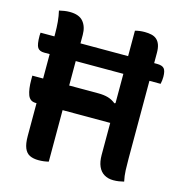

<svg xmlns="http://www.w3.org/2000/svg" viewBox="-106 -805 863 911"><g transform="rotate(15 325.0 -350.0)"><path d="M17 -578H589Q615 -578 624.5 -566.5Q634 -555 634 -526Q634 -518 633 -508.5Q632 -499 630 -491H58Q35 -491 25.5 -505Q16 -519 16 -564Q16 -568 16.5 -571.5Q17 -575 17 -578ZM74 -702Q87 -705 99.5 -707Q112 -709 126 -709Q172 -709 192.5 -684.5Q213 -660 213 -620Q213 -542 213 -464Q213 -386 213 -308.5Q213 -231 213 -153Q213 -75 213 3Q201 6 189 7.5Q177 9 164 9Q138 9 120.5 0.5Q103 -8 94 -29.5Q85 -51 85 -89Q85 -173 85 -257Q85 -341 85 -425Q85 -509 85 -593Q85 -622 82.5 -649.5Q80 -677 74 -702ZM32 -371H356Q384 -371 404.5 -365Q425 -359 442 -345L475 -360V-250H81Q66 -250 56.5 -257Q47 -264 42 -277.5Q37 -291 34.5 -309.5Q32 -328 32 -350ZM583 2Q570 5 558 7Q546 9 531 9Q505 9 486 -2.5Q467 -14 457 -36.5Q447 -59 447 -93Q447 -169 447 -245Q447 -321 447 -396.5Q447 -472 447 -548.5Q447 -625 447 -703Q458 -706 469.5 -707.5Q481 -709 494 -709Q512 -709 527.5 -705.5Q543 -702 553.5 -692.5Q564 -683 569.5 -667.5Q575 -652 575 -628Q575 -570 575 -507.5Q575 -445 575 -379Q575 -313 575 -245Q575 -177 575 -109Q575 -80 576 -52.5Q577 -25 583 2Z"/></g></svg>

Font: Recursive Casual SemiBold
Style: Regular
Weight: 600
Version: Version 1.047